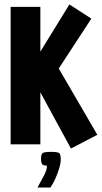

<svg xmlns="http://www.w3.org/2000/svg" viewBox="-20 -651 459 866"><path d="M300 19 109 -332 293 -631 392 -567 245 -342 419 -43ZM28 -620H162V0H28ZM149 195Q168 161 180 137.5Q192 114 192 96Q173 96 169 88Q165 80 165 67Q165 47 171 40.5Q177 34 211 34Q242 34 248 40.5Q254 47 254 67Q254 86 246 111.5Q238 137 227.5 159.5Q217 182 207 195Z"/></svg>

Font: Smooch Sans ExtraBold
Style: Regular
Weight: 800
Designer: Robert E. Leuschke
Foundry: Robert E. Leuschke
Version: Version 1.010